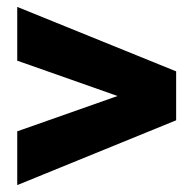

<svg xmlns="http://www.w3.org/2000/svg" viewBox="-20 -623 561 557"><path d="M30 -242 331 -348V-341L30 -447V-603L491 -416V-274L30 -86Z"/></svg>

Font: Roundo Variable
Style: Regular
Weight: 200
Designer: Shiva Nallaperumal
Foundry: Indian Type Foundry
Version: Version 2.000